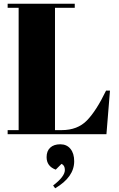

<svg xmlns="http://www.w3.org/2000/svg" viewBox="-20 -720 636 1030"><path d="M21 -700H381V-678H275V-22H311Q396 -22 446.5 -74Q497 -126 549 -234H570L551 0H21V-22H80V-678H21ZM276 290 265 275Q328 227 328 192Q328 167 310 159L279 190Q230 172 230 123Q230 90 249.5 72Q269 54 303.5 54Q338 54 358 78.5Q378 103 378 145Q378 230 276 290Z"/></svg>

Font: SVN-Abril Fatface
Style: Regular
Weight: 400
Designer: Veronika Burian, Jos? Scaglione
Foundry: TypeTogether
Version: Version 1.001